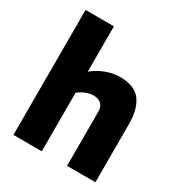

<svg xmlns="http://www.w3.org/2000/svg" viewBox="-178 -888 954 1014"><g transform="rotate(30 299.0 -381.0)"><path d="M50 -762H223V-485Q250 -510 295.5 -528.5Q341 -547 384 -547Q474 -547 512 -497Q550 -447 550 -353V0H377V-330Q377 -362 359.5 -377Q342 -392 314 -392Q289 -392 265.5 -382Q242 -372 223 -357V0H50Z"/></g></svg>

Font: Exo ExtraBold
Style: Regular
Weight: 800
Designer: Natanael Gama
Foundry: Natanael Gama
Version: Version 1.500